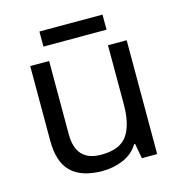

<svg xmlns="http://www.w3.org/2000/svg" viewBox="-103 -770 824 873"><g transform="rotate(-15 309.0 -333.5)"><path d="M533 -536V0H461L448 -71H444Q418 -29 372 -9.5Q326 10 274 10Q177 10 128 -36.5Q79 -83 79 -185V-536H168V-191Q168 -63 287 -63Q376 -63 410.5 -113Q445 -163 445 -257V-536ZM457 -677V-606H160V-677Z"/></g></svg>

Font: Noto Sans Vai
Style: Regular
Weight: 400
Designer: Monotype Design Team
Foundry: Monotype Imaging Inc.
Version: Version 2.001; ttfautohint (v1.8.4.7-5d5b)